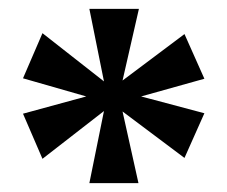

<svg xmlns="http://www.w3.org/2000/svg" viewBox="-20 -780 512 434"><path d="M182 -366H293L257 -528L397 -423L442 -524L299 -562L442 -602L397 -703L257 -598L294 -760H182L215 -596L76 -705L32 -603L175 -562L32 -523L76 -421L215 -529Z"/></svg>

Font: Noto Serif Bengali SemiCondensed Black
Style: Regular
Weight: 900
Width: 4
Designer: Juan Bruce, Universal Thirst, Indian Type Foundry and the Monotype Design Team.
Foundry: Monotype Imaging Inc.
Version: Version 2.003